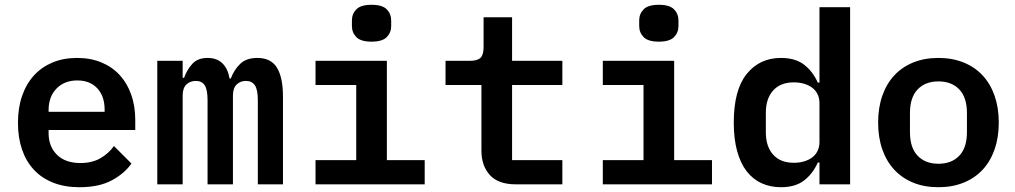

<svg xmlns="http://www.w3.org/2000/svg" viewBox="-20 -770 4240 802"><path d="M312 12Q250 12 202 -7Q154 -26 121.5 -61Q89 -96 72 -145.5Q55 -195 55 -257Q55 -320 72.5 -370Q90 -420 122 -455Q154 -490 199.5 -509Q245 -528 302 -528Q358 -528 403 -509.5Q448 -491 479.5 -457Q511 -423 528 -375Q545 -327 545 -269V-227H183V-214Q183 -158 218 -123.5Q253 -89 316 -89Q364 -89 398.5 -108.5Q433 -128 456 -160L529 -87Q501 -46 447.5 -17Q394 12 312 12ZM303 -434Q249 -434 216 -400Q183 -366 183 -310V-303H417V-312Q417 -368 386.5 -401Q356 -434 303 -434Z M637 0V-516H743V-445H749Q761 -479 783.5 -503.5Q806 -528 847 -528Q886 -528 909 -505.5Q932 -483 939 -442H944Q957 -477 982.5 -502.5Q1008 -528 1055 -528Q1112 -528 1137 -487Q1162 -446 1162 -366V0H1057V-351Q1057 -396 1044.5 -414Q1032 -432 1007 -432Q984 -432 968.5 -417Q953 -402 953 -371V0H847V-351Q847 -396 835 -414Q823 -432 798 -432Q774 -432 758.5 -417Q743 -402 743 -371V0Z M1532 -596Q1487 -596 1468.5 -615Q1450 -634 1450 -661V-685Q1450 -712 1468.5 -731Q1487 -750 1532 -750Q1577 -750 1595.5 -731Q1614 -712 1614 -685V-661Q1614 -634 1595.5 -615Q1577 -596 1532 -596ZM1298 -101H1468V-415H1298V-516H1596V-101H1754V0H1298Z M2135 0Q2061 0 2026 -39Q1991 -78 1991 -140V-415H1841V-516H1943Q1974 -516 1987 -528.5Q2000 -541 2000 -573V-698H2119V-516H2329V-415H2119V-101H2329V0Z M2732 -596Q2687 -596 2668.5 -615Q2650 -634 2650 -661V-685Q2650 -712 2668.5 -731Q2687 -750 2732 -750Q2777 -750 2795.5 -731Q2814 -712 2814 -685V-661Q2814 -634 2795.5 -615Q2777 -596 2732 -596ZM2498 -101H2668V-415H2498V-516H2796V-101H2954V0H2498Z M3403 -91H3396Q3375 -44 3338.5 -16Q3302 12 3242 12Q3198 12 3161.5 -4.5Q3125 -21 3099 -54.5Q3073 -88 3059 -139Q3045 -190 3045 -258Q3045 -394 3099 -461Q3153 -528 3242 -528Q3302 -528 3338.5 -500Q3375 -472 3396 -425H3403V-740H3531V0H3403ZM3296 -90Q3318 -90 3337.5 -95.5Q3357 -101 3371.5 -111.5Q3386 -122 3394.5 -138.5Q3403 -155 3403 -177V-339Q3403 -361 3394.5 -377.5Q3386 -394 3371.5 -404.5Q3357 -415 3337.5 -420.5Q3318 -426 3296 -426Q3240 -426 3209.5 -392Q3179 -358 3179 -299V-217Q3179 -158 3209.5 -124Q3240 -90 3296 -90Z M3900 12Q3841 12 3794.5 -7Q3748 -26 3715.5 -61Q3683 -96 3665.5 -146Q3648 -196 3648 -258Q3648 -320 3665.5 -370Q3683 -420 3715.5 -455Q3748 -490 3794.5 -509Q3841 -528 3900 -528Q3958 -528 4005 -509Q4052 -490 4084.5 -455Q4117 -420 4134.5 -370Q4152 -320 4152 -258Q4152 -196 4134.5 -146Q4117 -96 4084.5 -61Q4052 -26 4005 -7Q3958 12 3900 12ZM3900 -86Q3955 -86 3987 -119.5Q4019 -153 4019 -218V-298Q4019 -363 3987 -396.5Q3955 -430 3900 -430Q3845 -430 3813 -396.5Q3781 -363 3781 -298V-218Q3781 -153 3813 -119.5Q3845 -86 3900 -86Z"/></svg>

Font: IBM Plex Mono SemiBold
Style: Regular
Weight: 600
Monospace: yes
Designer: Mike Abbink, Paul van der Laan, Pieter van Rosmalen
Foundry: Bold Monday
Version: Version 2.3